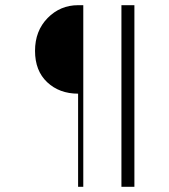

<svg xmlns="http://www.w3.org/2000/svg" viewBox="-20 -720 651 740"><path d="M281 -700H301V0H281V-359Q209 -359 162 -403Q115 -447 115 -524Q115 -601 163.5 -650.5Q212 -700 281 -700ZM498 -700V0H448V-700Z"/></svg>

Font: Antic Didone
Style: Regular
Weight: 400
Designer: Santiago Orozco
Foundry: Santiago Orozco
Version: Version 2.000